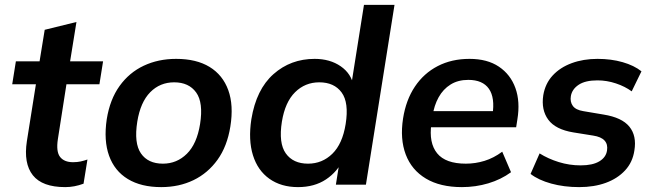

<svg xmlns="http://www.w3.org/2000/svg" viewBox="-20 -756 2675 786"><path d="M247 10Q153 10 114.5 -38.5Q76 -87 90 -178L127 -411H30L45 -505H142L163 -634L293 -666L267 -505H402L387 -411H252L217 -187Q209 -135 226 -113.5Q243 -92 279 -92Q296 -92 310 -95Q324 -98 338 -103L322 -4Q303 3 284.5 6.5Q266 10 247 10Z M640 10Q558 10 503.5 -23Q449 -56 426.5 -118.5Q404 -181 417 -268Q430 -349 469.5 -404Q509 -459 568.5 -487Q628 -515 701 -515Q784 -515 838 -482Q892 -449 914.5 -387Q937 -325 923 -238Q910 -157 870.5 -102Q831 -47 772 -18.5Q713 10 640 10ZM647 -86Q704 -86 745 -126.5Q786 -167 799 -248Q813 -336 783 -377.5Q753 -419 693 -419Q635 -419 595 -378.5Q555 -338 542 -258Q528 -170 557 -128Q586 -86 647 -86Z M1200 10Q1131 10 1083 -24Q1035 -58 1015.5 -120.5Q996 -183 1009 -268Q1029 -390 1099.5 -452.5Q1170 -515 1268 -515Q1331 -515 1375 -484.5Q1419 -454 1428 -402H1417L1470 -736H1595L1478 0H1355L1372 -107H1387Q1362 -53 1314.5 -21.5Q1267 10 1200 10ZM1241 -86Q1299 -86 1340.5 -126.5Q1382 -167 1395 -248Q1409 -336 1378.5 -377.5Q1348 -419 1287 -419Q1229 -419 1188 -378.5Q1147 -338 1134 -258Q1120 -170 1150 -128Q1180 -86 1241 -86Z M1871 10Q1782 10 1723.5 -25Q1665 -60 1641 -123.5Q1617 -187 1630 -271Q1642 -347 1678.5 -401.5Q1715 -456 1772 -485.5Q1829 -515 1902 -515Q1975 -515 2022.5 -483Q2070 -451 2090 -395.5Q2110 -340 2098 -267L2093 -235H1726L1736 -301H2015L1996 -285Q2007 -356 1981.5 -392.5Q1956 -429 1897 -429Q1855 -429 1824.5 -410Q1794 -391 1775.5 -357.5Q1757 -324 1751 -282L1746 -249Q1735 -171 1769.5 -128.5Q1804 -86 1887 -86Q1926 -86 1963.5 -97.5Q2001 -109 2036 -135L2072 -51Q2031 -21 1979 -5.5Q1927 10 1871 10Z M2351 10Q2289 10 2236.5 -4.5Q2184 -19 2152 -44L2189 -128Q2224 -106 2267.5 -92.5Q2311 -79 2357 -79Q2406 -79 2433.5 -95.5Q2461 -112 2465 -140Q2469 -165 2455 -180.5Q2441 -196 2408 -201L2327 -214Q2254 -226 2224.5 -266Q2195 -306 2204 -366Q2212 -414 2242.5 -447Q2273 -480 2320.5 -497.5Q2368 -515 2426 -515Q2482 -515 2529 -501.5Q2576 -488 2606 -464L2566 -382Q2539 -402 2501.5 -414.5Q2464 -427 2426 -427Q2376 -427 2349 -409Q2322 -391 2317 -363Q2313 -339 2325 -322.5Q2337 -306 2368 -301L2451 -287Q2526 -275 2556.5 -237.5Q2587 -200 2577 -140Q2570 -92 2539 -58.5Q2508 -25 2460 -7.5Q2412 10 2351 10Z"/></svg>

Font: Mulish ExtraLight
Style: Bold Italic
Weight: 700
Italic angle: -9°
Version: Version 3.603